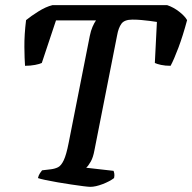

<svg xmlns="http://www.w3.org/2000/svg" viewBox="-20 -724 745 744"><path d="M330 0Q323 0 303 -2.5Q283 -5 256.5 -9Q230 -13 203.5 -17.5Q177 -22 156 -26.5Q135 -31 127 -34Q130 -46 135 -53Q140 -60 143 -64L177 -68Q193 -70 205 -76Q217 -82 227 -103Q237 -124 246 -170L328 -585Q332 -605 338.5 -620Q345 -635 352 -645H197L142 -480Q134 -476 116 -472.5Q98 -469 77 -469Q75 -495 74.5 -542Q74 -589 81 -646Q99 -661 128.5 -679.5Q158 -698 183 -704H628Q652 -696 674 -679Q696 -662 705 -646Q689 -586 671.5 -539.5Q654 -493 641 -469Q620 -469 604 -472.5Q588 -476 580 -480L588 -639Q576 -641 560 -643Q544 -645 527.5 -646.5Q511 -648 493 -648Q462 -648 450.5 -632Q439 -616 434 -588L346 -142Q341 -114 331.5 -97.5Q322 -81 314 -74L420 -62Q422 -57 423 -50.5Q424 -44 422 -34Q405 -21 377.5 -10.5Q350 0 330 0Z"/></svg>

Font: Texturina Medium 12pt SemiBold
Style: Italic
Weight: 600
Italic angle: -11°
Version: Version 1.002